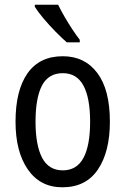

<svg xmlns="http://www.w3.org/2000/svg" viewBox="-20 -786 533 816"><path d="M447 -269Q447 -141 396 -65.5Q345 10 245 10Q151 10 98.5 -65.5Q46 -141 46 -269Q46 -402 97 -474.5Q148 -547 247 -547Q340 -547 393.5 -476Q447 -405 447 -269ZM131 -269Q131 -169 159 -115.5Q187 -62 247 -62Q306 -62 334.5 -114.5Q363 -167 363 -269Q363 -370 334.5 -422.5Q306 -475 247 -475Q186 -475 158.5 -422.5Q131 -370 131 -269ZM227 -766Q238 -743 254 -715.5Q270 -688 287 -662Q304 -636 319 -617V-606H264Q244 -623 216.5 -651Q189 -679 165 -707.5Q141 -736 128 -757V-766Z"/></svg>

Font: Noto Sans Tamil Condensed
Style: Regular
Weight: 400
Width: 3
Designer: Jelle Bosma - Monotype Design Team
Foundry: Monotype Imaging Inc.
Version: Version 2.004; ttfautohint (v1.8.4.7-5d5b)